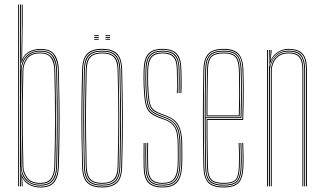

<svg xmlns="http://www.w3.org/2000/svg" viewBox="-20 -820 1429 845"><path d="M60 0V-800H64V0ZM68 0V-800H72V-608.5L71.2 -513.5H72.2Q73.8 -551.8 96.6 -574.4Q119.5 -597 157.5 -597Q197 -597 213.5 -574.5Q230 -552 231 -513.8Q233 -444.5 233.8 -375.5Q234.5 -306.5 233.9 -234.8Q233.2 -163 231 -85.2Q230 -45.8 212.8 -24.4Q195.5 -3 157.5 -3Q119.8 -3 96.4 -25Q73 -47 72 -85.2H71L72 0ZM157 -7Q193 -7 209.5 -27.1Q226 -47.2 227 -85.5Q230.5 -202.5 230.2 -305.8Q230 -409 227 -513.5Q226 -546.5 211.6 -569.8Q197.2 -593 157.2 -593Q127.8 -593 110 -580.4Q92.2 -567.8 84 -549.4Q75.8 -531 75.2 -513.5Q73.2 -435 72.6 -366.1Q72 -297.2 72.6 -229.1Q73.2 -161 75 -84.5Q75.5 -67.8 83.6 -49.8Q91.8 -31.8 109.6 -19.4Q127.5 -7 157 -7ZM156.8 -11Q115.2 -11 97.5 -35.2Q79.8 -59.5 79 -85.5Q77 -159.8 76.2 -229.9Q75.5 -300 76.2 -369.9Q77 -439.8 79 -513.5Q79.8 -539 97 -564Q114.2 -589 156.8 -589Q188.8 -589 205.4 -570.9Q222 -552.8 223 -513.5Q225.2 -438.8 225.9 -369.5Q226.5 -300.2 225.9 -230.8Q225.2 -161.2 223 -85.5Q222 -52.2 207.5 -31.6Q193 -11 156.8 -11ZM156.5 -15Q190.5 -15 204.2 -34.4Q218 -53.8 219 -85.8Q222.2 -197.8 222.2 -298.8Q222.2 -399.8 219 -513.5Q218 -545.5 204.4 -565.2Q190.8 -585 156.5 -585Q117 -585 100.4 -561.8Q83.8 -538.5 83 -513.5Q81 -438.2 80.2 -369.1Q79.5 -300 80.2 -230.8Q81 -161.5 83 -85.8Q83.8 -61 100.4 -38Q117 -15 156.5 -15ZM158 5.2Q130.8 5.2 109.4 -6.2Q88 -17.8 78.8 -37.2H77.8L79.5 -4.8L80 0H76L73.2 -57.5H74.2Q79 -32.8 101.5 -15.8Q124 1.2 157.8 1.2Q201 1.2 217.4 -23Q233.8 -47.2 234.8 -84.8Q237 -165.5 237.8 -234Q238.5 -302.5 237.9 -369.9Q237.2 -437.2 234.8 -513.8Q233.8 -549 218.2 -574.9Q202.8 -600.8 158 -600.8Q129 -600.8 106.2 -587.1Q83.5 -573.5 75.2 -543.5H73.5L75.8 -668.5V-800H79.8V-717L77.5 -560.2H78.5Q88 -582.8 110.2 -593.8Q132.5 -604.8 158 -604.8Q202.2 -604.8 220 -579.8Q237.8 -554.8 238.8 -513.8Q241 -437 241.8 -368.8Q242.5 -300.5 241.9 -231.8Q241.2 -163 238.8 -84.8Q237.5 -43.8 219.8 -19.2Q202 5.2 158 5.2Z M429.5 5Q385.8 5 364.4 -15Q343 -35 341.5 -85Q339.5 -154.5 338.8 -223.4Q338 -292.2 338.6 -364.1Q339.2 -436 341.5 -514Q343 -563 363.6 -584Q384.2 -605 429.5 -605Q475 -605 495.5 -584Q516 -563 517.5 -514Q520.2 -410.8 520.6 -305.2Q521 -199.8 517.5 -85Q516 -35 494.6 -15Q473.2 5 429.5 5ZM429.5 1Q471 1 491.6 -18Q512.2 -37 513.5 -85.2Q517 -202 516.8 -305.8Q516.5 -409.5 513.5 -513.8Q512.2 -562.2 491.8 -581.6Q471.2 -601 429.5 -601Q388 -601 367.4 -581.6Q346.8 -562.2 345.5 -513.8Q343.5 -444.2 342.8 -375.2Q342 -306.2 342.6 -234.6Q343.2 -163 345.5 -85.2Q346.8 -37 367.4 -18Q388 1 429.5 1ZM429.5 -3Q388 -3 369.4 -22.1Q350.8 -41.2 349.5 -85.2Q347.5 -159 346.8 -229.2Q346 -299.5 346.8 -369.9Q347.5 -440.2 349.5 -513.8Q350.8 -558.5 369.4 -577.8Q388 -597 429.5 -597Q471 -597 489.6 -577.8Q508.2 -558.5 509.5 -513.8Q511.5 -444.2 512.2 -375.2Q513 -306.2 512.4 -234.5Q511.8 -162.8 509.5 -85.2Q508.2 -41.2 489.6 -22.1Q471 -3 429.5 -3ZM429.5 -7Q469 -7 486.6 -25.1Q504.2 -43.2 505.5 -85.5Q508.8 -196.2 508.8 -300Q508.8 -403.8 505.5 -513.5Q504.2 -556 486.6 -574.5Q469 -593 429.5 -593Q390 -593 372.4 -574.5Q354.8 -556 353.5 -513.5Q351.5 -443.8 350.8 -374.8Q350 -305.8 350.6 -234.4Q351.2 -163 353.5 -85.5Q354.8 -43.2 372.5 -25.1Q390.2 -7 429.5 -7ZM429.5 -11Q394.2 -11 376.5 -27.4Q358.8 -43.8 357.5 -85.5Q355.5 -159.5 354.8 -229.8Q354 -300 354.8 -370Q355.5 -440 357.5 -513.5Q358.8 -556 376.5 -572.5Q394.2 -589 429.5 -589Q464.8 -589 482.6 -572.5Q500.5 -556 501.5 -513.5Q504.5 -408.8 504.8 -305.5Q505 -202.2 501.5 -85.5Q500.5 -43.8 482.6 -27.4Q464.8 -11 429.5 -11ZM429.5 -15Q464.8 -15 480.6 -31.5Q496.5 -48 497.5 -85.8Q500.8 -197.2 500.8 -299.9Q500.8 -402.5 497.5 -513.5Q496.5 -551.8 480.6 -568.4Q464.8 -585 429.5 -585Q394.2 -585 378.5 -568.4Q362.8 -551.8 361.5 -513.5Q359.5 -439 358.8 -368.8Q358 -298.5 358.8 -228.8Q359.5 -159 361.5 -85.8Q362.8 -48 378.5 -31.5Q394.2 -15 429.5 -15ZM444.5 -661V-665H464.5V-661ZM394.5 -645V-649H414.5V-645ZM394.5 -653V-657H414.5V-653ZM394.5 -661V-665H414.5V-661ZM444.5 -645V-649H464.5V-645ZM444.5 -653V-657H464.5V-653Z M695.2 5Q651.5 5 632.2 -15.9Q613 -36.8 612.2 -85Q612 -112 611.8 -133.5Q611.5 -155 612.2 -191H616.2Q615.8 -151.2 615.9 -130.4Q616 -109.5 616.2 -85Q617 -39 635.4 -19Q653.8 1 695.2 1Q736 1 755.2 -18.9Q774.5 -38.8 777.2 -85.2Q778.2 -100 778.4 -115.2Q778.5 -130.5 778.4 -146.5Q778.2 -162.5 778.2 -179Q778.2 -240 762.2 -267.2Q746.2 -294.5 713 -306.8L684 -317.5Q664.2 -324.8 652.8 -334.1Q641.2 -343.5 635.6 -367.5Q630 -391.5 628.2 -442.5Q627.5 -462.5 627.6 -477.8Q627.8 -493 628.2 -513.5Q629.5 -553.8 644.9 -571.4Q660.2 -589 695.2 -589Q730.5 -589 746.1 -571.6Q761.8 -554.2 762.2 -514Q762.8 -487.8 762.8 -466.9Q762.8 -446 762.2 -410H758.2Q759.8 -441.2 759.2 -467Q758.8 -492.8 758.2 -513.8Q757.8 -552 743.1 -568.5Q728.5 -585 695.2 -585Q662.8 -585 648.1 -568.4Q633.5 -551.8 632.2 -513.5Q631.5 -488.8 631.6 -475Q631.8 -461.2 632.2 -442.8Q634 -397.2 638.1 -374Q642.2 -350.8 653.1 -340.1Q664 -329.5 685.5 -321.2L714.2 -310.2Q735.2 -302.2 750.5 -288.5Q765.8 -274.8 774 -248.9Q782.2 -223 782.2 -179Q782.2 -163 782.4 -146.9Q782.5 -130.8 782.4 -115.1Q782.2 -99.5 781.2 -85Q778.2 -36.8 758.2 -15.9Q738.2 5 695.2 5ZM695.2 -3Q655.8 -3 638.4 -22.1Q621 -41.2 620.2 -85.2Q620 -111 619.5 -136.9Q619 -162.8 620.2 -191H624.2Q622.8 -159.5 623.4 -133.2Q624 -107 624.2 -85.2Q624.8 -43.5 641.4 -25.2Q658 -7 695.2 -7Q732.5 -7 749.6 -25.2Q766.8 -43.5 769.2 -85.8Q770.5 -108 770.4 -130.2Q770.2 -152.5 770.2 -179Q770.2 -237.5 755.5 -262.6Q740.8 -287.8 710 -299.2L681.2 -310Q657.2 -319 644.8 -330.9Q632.2 -342.8 627.1 -368Q622 -393.2 620.2 -442.2Q619.5 -462.5 619.6 -478.1Q619.8 -493.8 620.2 -513.8Q621.5 -558.5 639.1 -577.8Q656.8 -597 695.2 -597Q734.8 -597 752.1 -577.8Q769.5 -558.5 770.2 -514Q770.8 -487.8 770.8 -466.9Q770.8 -446 770.2 -410H766.2Q766.8 -449.8 766.8 -470Q766.8 -490.2 766.2 -514Q765.8 -556.5 749 -574.8Q732.2 -593 695.2 -593Q658.5 -593 642 -574.5Q625.5 -556 624.2 -513.5Q623.8 -493.5 623.6 -477.6Q623.5 -461.8 624.2 -442.5Q626 -391.2 631.6 -366.6Q637.2 -342 649.4 -331.9Q661.5 -321.8 682.5 -313.8L711.5 -302.8Q742 -291.2 758.1 -266.1Q774.2 -241 774.2 -179Q774.2 -153.2 774.4 -130.4Q774.5 -107.5 773.2 -85.5Q770.5 -42 752.8 -22.5Q735 -3 695.2 -3ZM695.2 -11Q660 -11 644.4 -28.2Q628.8 -45.5 628.2 -85.5Q628 -105.5 627.4 -132.1Q626.8 -158.8 628.2 -191H632.2Q631 -161.5 631.5 -135Q632 -108.5 632.2 -85.5Q632.8 -47.8 647.4 -31.4Q662 -15 695.2 -15Q730.2 -15 744.6 -32.6Q759 -50.2 761.2 -86.2Q762.8 -109.5 762.5 -132.1Q762.2 -154.8 762.2 -179Q762.2 -236.2 748.8 -258.9Q735.2 -281.5 707.2 -291.8L678.2 -302.5Q652.5 -312 638.9 -325.2Q625.2 -338.5 619.6 -365.2Q614 -392 612.2 -442Q611.5 -462.2 611.6 -478.2Q611.8 -494.2 612.2 -514Q613.8 -562.8 633 -583.9Q652.2 -605 695.2 -605Q739 -605 758.2 -583.9Q777.5 -562.8 778.2 -514Q778.8 -493 779.2 -467.5Q779.8 -442 778.2 -410H774.2Q774.8 -449.5 774.8 -470Q774.8 -490.5 774.2 -514Q773.5 -559.8 755.6 -580.4Q737.8 -601 695.2 -601Q653.5 -601 635.6 -580.4Q617.8 -559.8 616.2 -513.8Q615.5 -489.5 615.6 -474.6Q615.8 -459.8 616.2 -442Q618 -393.2 623.2 -367.4Q628.5 -341.5 641.6 -328.6Q654.8 -315.8 679.8 -306.2L708.8 -295.2Q738 -284.2 752.1 -260.4Q766.2 -236.5 766.2 -179Q766.2 -162.2 766.4 -146.4Q766.5 -130.5 766.4 -115.4Q766.2 -100.2 765.2 -85.5Q762.8 -45.8 746.5 -28.4Q730.2 -11 695.2 -11Z M965.2 5Q913.8 5 895 -17.4Q876.2 -39.8 875.2 -85Q874 -151 873.4 -205.6Q872.8 -260.2 872.9 -309.5Q873 -358.8 873.6 -408.4Q874.2 -458 875.2 -514Q876.2 -559.5 895.5 -582.2Q914.8 -605 965.2 -605Q1009.2 -605 1029.2 -584Q1049.2 -563 1051 -515.8Q1051.8 -498.5 1052.1 -475.2Q1052.5 -452 1052.6 -423.6Q1052.8 -395.2 1052.1 -362.1Q1051.5 -329 1050.2 -292H893Q893 -249.2 893.2 -216.1Q893.5 -183 894.1 -152Q894.8 -121 895.2 -85.2Q896 -45.8 910.4 -30.4Q924.8 -15 965.2 -15Q1002 -15 1015.8 -28.9Q1029.5 -42.8 1031.2 -85.8Q1032 -103.2 1031.9 -131Q1031.8 -158.8 1030.2 -191H1034.2Q1035.8 -160 1035.9 -131.6Q1036 -103.2 1035.2 -85.8Q1033.5 -40.8 1018.2 -25.9Q1003 -11 965.2 -11Q923 -11 907.5 -27.4Q892 -43.8 891.2 -85.2Q890.8 -117.8 890.1 -149.5Q889.5 -181.2 889.2 -216.9Q889 -252.5 889 -296H1046.5Q1047.8 -336 1048.2 -369.4Q1048.8 -402.8 1048.8 -429.9Q1048.8 -457 1048.2 -478.4Q1047.8 -499.8 1047 -515.8Q1045.2 -565.5 1024.2 -583.2Q1003.2 -601 965.2 -601Q916.5 -601 898.4 -579.5Q880.2 -558 879.2 -514Q878.2 -458.8 877.6 -407.4Q877 -356 877 -304.9Q877 -253.8 877.5 -199.8Q878 -145.8 879.2 -85Q880.2 -40 898.5 -19.5Q916.8 1 965.2 1Q1008 1 1026.5 -17.1Q1045 -35.2 1047.2 -85.2Q1047.8 -96.5 1047.9 -113.2Q1048 -130 1047.6 -150.1Q1047.2 -170.2 1046.2 -191H1050.2Q1051.5 -162.2 1051.9 -133.9Q1052.2 -105.5 1051.2 -85Q1049 -34.8 1030 -14.9Q1011 5 965.2 5ZM965.2 -3Q918.2 -3 901.2 -22.2Q884.2 -41.5 883.2 -85Q882.2 -144.8 881.6 -198.5Q881 -252.2 881 -303.4Q881 -354.5 881.6 -406.4Q882.2 -458.2 883.2 -514Q884.2 -557.8 901.8 -577.4Q919.2 -597 965.2 -597Q1006.2 -597 1023.9 -578.1Q1041.5 -559.2 1043.2 -512.8Q1043.8 -499.8 1044.2 -469.6Q1044.8 -439.5 1044.6 -396.1Q1044.5 -352.8 1042.5 -300H885Q885 -233.5 885.6 -184Q886.2 -134.5 887.2 -85.2Q888 -41.5 905.1 -24.2Q922.2 -7 965.2 -7Q1005.5 -7 1021.4 -23.2Q1037.2 -39.5 1039.2 -85.5Q1040 -102.8 1039.9 -130.9Q1039.8 -159 1038.2 -191H1042.2Q1043.5 -165.8 1043.9 -136.2Q1044.2 -106.8 1043.2 -85.5Q1041.2 -37.2 1024.1 -20.1Q1007 -3 965.2 -3ZM885 -304H1038.8Q1040.5 -350.5 1040.8 -392.8Q1041 -435 1040.5 -466.6Q1040 -498.2 1039.2 -512.8Q1037.5 -558.2 1020.8 -575.6Q1004 -593 965.2 -593Q921.5 -593 904.8 -574.6Q888 -556.2 887.2 -513.8Q886.2 -465.5 885.6 -417.1Q885 -368.8 885 -304ZM889 -308Q889 -350.5 889.2 -383.1Q889.5 -415.8 890.1 -446.4Q890.8 -477 891.2 -513.8Q892 -555 907.9 -572Q923.8 -589 965.2 -589Q1000.2 -589 1016.9 -573.5Q1033.5 -558 1035.2 -513Q1035.8 -500 1036.2 -470.9Q1036.8 -441.8 1036.6 -400.1Q1036.5 -358.5 1034.8 -308ZM893 -312H1031Q1032.5 -357.8 1032.6 -398.5Q1032.8 -439.2 1032.2 -469.2Q1031.8 -499.2 1031.2 -513Q1029.5 -555.5 1014.4 -570.2Q999.2 -585 965.2 -585Q925 -585 910.5 -568.9Q896 -552.8 895.2 -513.8Q894.8 -478.5 894.1 -448.2Q893.5 -418 893.2 -385.9Q893 -353.8 893 -312Z M1326.8 0V-514Q1326.8 -535 1323.1 -551.2Q1319.5 -567.5 1310.8 -578.5Q1302 -589.5 1287.1 -595.2Q1272.2 -601 1249.8 -601Q1221.8 -601 1200.1 -585.6Q1178.5 -570.2 1169.5 -542.5H1167.5L1171.2 -600H1175.5V-596.2L1171.2 -555.5H1172.2Q1181 -577.8 1202.9 -591.4Q1224.8 -605 1249.8 -605Q1268.8 -605 1282.5 -601.1Q1296.2 -597.2 1305.6 -589.8Q1315 -582.2 1320.5 -571.2Q1326 -560.2 1328.4 -545.9Q1330.8 -531.5 1330.8 -514V0ZM1155.5 0V-600H1159.5V0ZM1172 0V-508.8Q1172 -525.8 1179.5 -544.4Q1187 -563 1204 -576Q1221 -589 1249.8 -589Q1268.8 -589 1281.4 -584.1Q1294 -579.2 1301.2 -569.6Q1308.5 -560 1311.6 -546Q1314.8 -532 1314.8 -514V0H1310.8V-514Q1310.8 -537 1305.4 -552.8Q1300 -568.5 1286.8 -576.8Q1273.5 -585 1249.8 -585Q1223 -585 1206.8 -572.9Q1190.5 -560.8 1183.2 -543.1Q1176 -525.5 1176 -508.8V0ZM1163.5 0V-600H1167.5L1165.5 -527.8H1167.5Q1173.2 -556.5 1194.9 -576.8Q1216.5 -597 1249.8 -597Q1293.8 -597 1308.2 -574.6Q1322.8 -552.2 1322.8 -514V0H1318.8V-514Q1318.8 -552 1304.5 -572.5Q1290.2 -593 1249.8 -593Q1220.2 -593 1202.2 -579Q1184.2 -565 1176.1 -545.4Q1168 -525.8 1168 -508.8V0Z"/></svg>

Font: Big Shoulders Inline Thin
Style: Regular
Weight: 100
Designer: Patric King
Foundry: XO Type Co
Version: Version 2.002